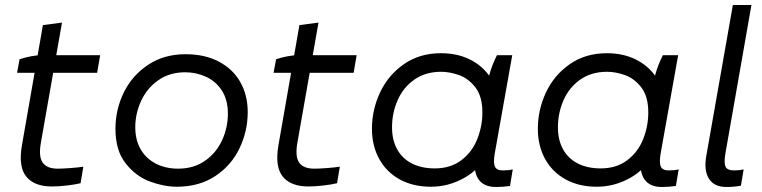

<svg xmlns="http://www.w3.org/2000/svg" viewBox="-20 -740 3038 765"><path d="M67 -159 151 -640 227 -650 143 -172Q133 -116 150 -92Q167 -68 210 -68Q230 -68 262.5 -70.5Q295 -73 312 -76L301 -10Q281 -5 247.5 -1Q214 3 187 3Q117 3 85 -36Q53 -75 67 -159ZM144 -520H379L367 -450H48L58 -504Q79 -511 102.5 -515.5Q126 -520 144 -520Z M440 -227Q440 -304 473.5 -372Q507 -440 570.5 -482Q634 -524 719 -524Q796 -524 852 -494.5Q908 -465 937.5 -413Q967 -361 967 -293Q967 -217 934 -148.5Q901 -80 837 -38Q773 4 685 4Q634 4 578 -16.5Q522 -37 481 -88.5Q440 -140 440 -227ZM888 -287Q888 -343 863.5 -380Q839 -417 800 -434.5Q761 -452 718 -452Q656 -452 611 -420.5Q566 -389 542.5 -338.5Q519 -288 519 -233Q519 -183 540 -146Q561 -109 600 -88.5Q639 -68 690 -68Q752 -68 797 -99.5Q842 -131 865 -181.5Q888 -232 888 -287Z M1089 -159 1173 -640 1249 -650 1165 -172Q1155 -116 1172 -92Q1189 -68 1232 -68Q1252 -68 1284.5 -70.5Q1317 -73 1334 -76L1323 -10Q1303 -5 1269.5 -1Q1236 3 1209 3Q1139 3 1107 -36Q1075 -75 1089 -159ZM1166 -520H1401L1389 -450H1070L1080 -504Q1101 -511 1124.5 -515.5Q1148 -520 1166 -520Z M1874 -115 1898 -113 1925 -423Q1926 -428 1930 -443Q1940 -480 1960 -520H2021L1951 -127Q1945 -91 1952 -76Q1959 -61 1983 -61Q2006 -61 2023 -65L2012 1Q1985 5 1956 5Q1907 5 1886 -26.5Q1865 -58 1874 -115ZM1971 -301Q1971 -204 1931.5 -135Q1892 -66 1829.5 -31Q1767 4 1697 4Q1626 4 1573 -25Q1520 -54 1491 -106.5Q1462 -159 1462 -227Q1462 -303 1494.5 -372Q1527 -441 1589.5 -484.5Q1652 -528 1737 -528Q1807 -528 1860 -499Q1913 -470 1942 -418Q1971 -366 1971 -301ZM1542 -233Q1542 -182 1562.5 -145Q1583 -108 1621.5 -88.5Q1660 -69 1712 -69Q1775 -69 1818 -101.5Q1861 -134 1881.5 -185.5Q1902 -237 1902 -292Q1902 -356 1874 -392Q1846 -428 1808.5 -441Q1771 -454 1738 -454Q1675 -454 1630.5 -422.5Q1586 -391 1564 -340Q1542 -289 1542 -233Z M2535 -115 2559 -113 2586 -423Q2587 -428 2591 -443Q2601 -480 2621 -520H2682L2612 -127Q2606 -91 2613 -76Q2620 -61 2644 -61Q2667 -61 2684 -65L2673 1Q2646 5 2617 5Q2568 5 2547 -26.5Q2526 -58 2535 -115ZM2632 -301Q2632 -204 2592.5 -135Q2553 -66 2490.5 -31Q2428 4 2358 4Q2287 4 2234 -25Q2181 -54 2152 -106.5Q2123 -159 2123 -227Q2123 -303 2155.5 -372Q2188 -441 2250.5 -484.5Q2313 -528 2398 -528Q2468 -528 2521 -499Q2574 -470 2603 -418Q2632 -366 2632 -301ZM2203 -233Q2203 -182 2223.5 -145Q2244 -108 2282.5 -88.5Q2321 -69 2373 -69Q2436 -69 2479 -101.5Q2522 -134 2542.5 -185.5Q2563 -237 2563 -292Q2563 -356 2535 -392Q2507 -428 2469.5 -441Q2432 -454 2399 -454Q2336 -454 2291.5 -422.5Q2247 -391 2225 -340Q2203 -289 2203 -233Z M2794 -118 2900 -720H2974L2870 -127Q2864 -90 2871 -75.5Q2878 -61 2906 -61Q2926 -61 2943 -65L2932 0Q2905 5 2874 5Q2826 5 2805 -27.5Q2784 -60 2794 -118Z"/></svg>

Font: Fixel Italic Variable 20240409 Display Thin
Style: Italic
Weight: 100
Italic angle: -10°
Designer: AlfaBravo + MacPaw
Foundry: Kyrylo Tkachov, Marchela Mozhyna, Serhii Makarenko, Maria Weinstein, Zakhar Kryvoshyya
Version: Version 1.211;Glyphs 3.2 (3225)